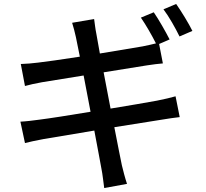

<svg xmlns="http://www.w3.org/2000/svg" viewBox="-20 -879 1040 969"><path d="M951 -723C933 -760 895 -822 869 -859L805 -832C833 -795 865 -738 886 -695ZM503 -514 721 -549C749 -553 783 -558 802 -559L783 -657L836 -680C816 -719 781 -781 756 -817L691 -790C716 -754 747 -700 767 -660C748 -655 724 -650 700 -645C661 -638 576 -624 484 -609C475 -660 468 -698 466 -710C461 -733 458 -764 455 -783L344 -764C351 -742 357 -719 363 -692C366 -678 373 -642 383 -593C292 -579 209 -567 172 -563C141 -559 113 -557 85 -556L106 -445C132 -452 158 -458 192 -464C227 -470 310 -483 402 -498L437 -315C329 -297 227 -281 178 -275C150 -271 108 -266 83 -265L106 -157C128 -163 158 -169 199 -177C246 -185 347 -202 456 -220C473 -128 488 -52 492 -27C498 2 501 35 506 70L621 49C611 19 602 -16 595 -45C589 -72 575 -146 557 -237C650 -252 738 -266 790 -274C828 -280 864 -286 887 -288L866 -393C843 -386 811 -379 772 -371C724 -362 635 -347 538 -331Z"/></svg>

Font: Genne Gothic Medium
Style: Regular
Weight: 500
Designer: Ryoko NISHIZUKA (kana & ideographs); Paul D. Hunt (Latin, Greek & Cyrillic); Wenlong ZHANG (bopomofo); Sandoll Communica
Foundry: Adobe Systems Incorporated
Version: Version 1.004;PS 1.004;hotconv 16.6.51;makeotf.lib2.5.65220